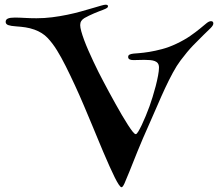

<svg xmlns="http://www.w3.org/2000/svg" viewBox="-20 -804 919 809"><path d="M424.8 -784.2Q435.1 -784.2 435.1 -777.8Q435.1 -773.9 431.2 -770.8Q427.2 -767.6 413.1 -762.2Q406.7 -759.8 397 -756.1Q387.2 -752.4 376.5 -747.8Q365.7 -743.2 355 -738Q344.2 -732.9 335.9 -728Q327.1 -722.7 322.5 -715.6Q317.9 -708.5 317.9 -698.2Q317.9 -688.5 322.5 -671.9Q327.1 -655.3 334.7 -634.8Q342.3 -614.3 352.5 -591.1Q362.8 -567.9 373.5 -544.9Q384.3 -522 395 -500.5Q405.8 -479 415 -461.9Q425.8 -440.9 439.2 -416.5Q452.6 -392.1 466.3 -367.2Q480 -342.3 493.7 -319.1Q507.3 -295.9 518.8 -278.1Q530.3 -260.3 538.8 -249.5Q547.4 -238.8 551.8 -238.8Q556.2 -238.8 562.7 -249.8Q569.3 -260.7 577.4 -277.6Q585.4 -294.4 594 -315.2Q602.5 -335.9 609.9 -356Q615.7 -372.1 622.8 -394.8Q629.9 -417.5 636 -440.9Q642.1 -464.4 646 -485.4Q649.9 -506.3 649.9 -519Q649.9 -530.3 645.3 -536.9Q640.6 -543.5 632.3 -546.6Q624 -549.8 612.8 -550.8Q601.6 -551.8 587.9 -551.8Q576.7 -551.8 564.7 -551.3Q552.7 -550.8 542 -550.8Q520 -550.8 520 -564Q520 -570.8 525.4 -573.7Q530.8 -576.7 542 -578.1Q548.8 -578.6 566.7 -580.1Q584.5 -581.5 609.1 -585.4Q633.8 -589.4 663.1 -597.2Q692.4 -605 722.2 -619.1Q757.3 -635.7 781.5 -652.6Q805.7 -669.4 822.5 -683.3Q839.4 -697.3 850.1 -706.1Q860.8 -714.8 869.1 -714.8Q878.9 -714.8 878.9 -705.1Q878.9 -697.3 867.7 -686Q856.4 -674.8 837.6 -656.7Q818.8 -638.7 793.9 -612.8Q769 -586.9 741.2 -549.8Q724.6 -527.8 708.3 -497.6Q691.9 -467.3 675.8 -432.9Q659.7 -398.4 643.8 -361.1Q627.9 -323.7 611.8 -288.1Q579.6 -216.3 558.8 -164.8Q538.1 -113.3 524.9 -80.1Q511.7 -46.9 504.4 -31Q497.1 -15.1 492.2 -15.1Q487.8 -15.1 480.5 -26.1Q473.1 -37.1 463.4 -56.6Q453.6 -76.2 441.4 -103.5Q429.2 -130.9 415 -164.1Q408.2 -179.7 396 -209.5Q383.8 -239.3 367.9 -277.3Q352.1 -315.4 333.7 -358.6Q315.4 -401.9 295.9 -444.1Q276.4 -486.3 257.1 -524.9Q237.8 -563.5 220.2 -591.8Q201.2 -622.6 179.9 -644.8Q158.7 -667 125 -679.2Q105.5 -686 87.6 -688.7Q69.8 -691.4 47.9 -692.9Q25.9 -694.3 14.9 -698.2Q3.9 -702.1 3.9 -711.9Q3.9 -721.7 13.2 -725.8Q22.5 -730 43 -730Q53.7 -730 64 -729.5Q74.2 -729 85 -728.5Q95.7 -728 107.7 -727.5Q119.6 -727.1 133.8 -727.1Q166.5 -727.1 199.5 -731.2Q232.4 -735.4 262.9 -741.7Q293.5 -748 320.6 -755.6Q347.7 -763.2 369.1 -769.5Q390.6 -775.9 405 -780Q419.4 -784.2 424.8 -784.2Z"/></svg>

Font: Henny Penny
Style: Regular
Weight: 400
Version: Version 1.001